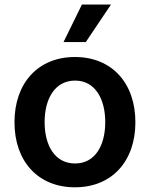

<svg xmlns="http://www.w3.org/2000/svg" viewBox="-20 -799 648 830"><path d="M254.6 -617.2H350.9L459.9 -779.5H334.2ZM304 10.7C463.8 10.7 565.3 -101.9 565.3 -270.6C565.3 -439.6 463.8 -552.6 304 -552.6C144.2 -552.6 42.6 -439.6 42.6 -270.6C42.6 -101.9 144.2 10.7 304 10.7ZM304.7 -92.3C216.3 -92.3 172.9 -171.2 172.9 -271C172.9 -370.7 216.3 -450.6 304.7 -450.6C391.7 -450.6 435 -370.7 435 -271C435 -171.2 391.7 -92.3 304.7 -92.3Z"/></svg>

Font: RA Gorm Semi Bold
Style: Regular
Weight: 600
Designer: Rasmus Andersson
Foundry: rsms
Version: Version 3.000;hotconv 1.0.109;makeotfexe 2.5.65596